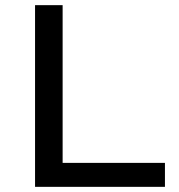

<svg xmlns="http://www.w3.org/2000/svg" viewBox="-20 -725 696 745"><path d="M116 0V-705H223V-93H620V0Z"/></svg>

Font: Nunito Sans 7pt SemiExpanded Medium
Style: Regular
Weight: 500
Width: 6
Designer: Vernon Adams
Foundry: Vernon Adams
Version: Version 3.101;gftools[0.9.27]